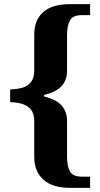

<svg xmlns="http://www.w3.org/2000/svg" viewBox="-20 -780 482 925"><path d="M317 125Q232 125 188.5 85Q145 45 145 -23V-194Q145 -232 129.5 -251.5Q114 -271 88 -279Q62 -287 29 -288V-349Q62 -350 88 -357.5Q114 -365 129.5 -385Q145 -405 145 -442V-614Q145 -684 188.5 -722Q232 -760 317 -760H414V-707H374Q331 -707 317 -682Q303 -657 303 -610V-440Q303 -395 277.5 -366Q252 -337 193 -323V-315Q251 -301 277 -271.5Q303 -242 303 -197V-26Q303 21 317 46Q331 71 374 71H414V125Z"/></svg>

Font: Noto Serif Kannada
Style: Bold
Weight: 700
Version: Version 2.003